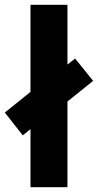

<svg xmlns="http://www.w3.org/2000/svg" viewBox="-47 -780 408 800"><path d="M80 0H234V-357L341 -443L266 -536L234 -511V-760H80V-397L-27 -311L48 -216L80 -242Z"/></svg>

Font: Noto Sans Bengali ExtraCondensed ExtraBold
Style: Regular
Weight: 800
Width: 2
Designer: Joana Ranito - Universal Thirst; Jelle Bosma - Monotype Design Team
Foundry: Universal Thirst ehf.
Version: Version 3.000